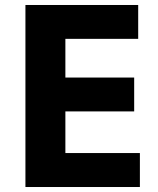

<svg xmlns="http://www.w3.org/2000/svg" viewBox="-20 -750 634 770"><path d="M541 0H82V-730H534.2V-594.2H242.2V-439H518.1V-303.2H242.2V-136.2H541Z"/></svg>

Font: Sora
Style: Bold
Weight: 700
Designer: Jonathan Barnbrook, Julián Moncada
Foundry: Barnbrook Fonts
Version: Version 2.000